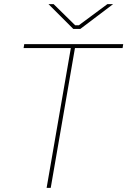

<svg xmlns="http://www.w3.org/2000/svg" viewBox="-20 -915 620 935"><path d="M207 0H227L345 -681H577L580 -700H98L95 -681H325ZM337 -774H371L531 -895H503L364 -792H346L241 -895H216Z"/></svg>

Font: Fixel Display Thin
Style: Italic
Weight: 100
Italic angle: -10°
Designer: AlfaBravo + MacPaw
Foundry: Kyrylo Tkachov, Marchela Mozhyna, Serhii Makarenko, Maria Weinstein, Zakhar Kryvoshyya
Version: Version 1.210;Glyphs 3.2 (3217)